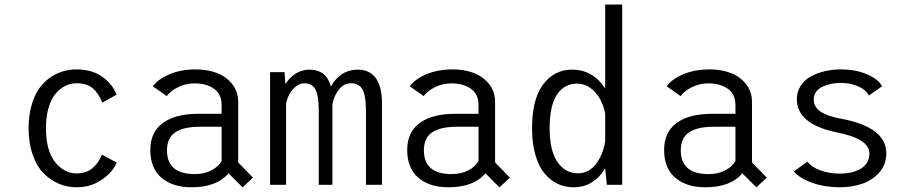

<svg xmlns="http://www.w3.org/2000/svg" viewBox="-20 -820 4030 852"><path d="M498 -98.5Q481 -57 432.5 -23Q384 11 319.5 11Q279.5 11 243 -4Q206.5 -19 175.5 -49Q144.5 -79 125.8 -131.2Q107 -183.5 107 -251Q107 -306 119.5 -351Q132 -396 152.5 -425.5Q173 -455 201 -474.8Q229 -494.5 258.5 -503.2Q288 -512 319.5 -512Q386 -512 431.8 -480.8Q477.5 -449.5 497.5 -400L434 -364.5Q417 -407 391 -428.8Q365 -450.5 320 -450.5Q293.5 -450.5 270 -439Q246.5 -427.5 226.8 -404.5Q207 -381.5 195.5 -342Q184 -302.5 184 -251Q184 -152.5 224 -101.5Q264 -50.5 320 -50.5Q364 -50.5 391.5 -74.8Q419 -99 432 -134Z M1056.5 11.5 994 -51Q942.5 11 829.5 11Q746 11 696.5 -31.2Q647 -73.5 647 -154.5Q647 -233.5 702.5 -274.2Q758 -315 859.5 -315H963.5V-353Q963.5 -402.5 929.5 -426.2Q895.5 -450 843 -450Q804 -450 770 -433Q736 -416 720 -393.5L658.5 -437Q680.5 -468.5 731.5 -490.2Q782.5 -512 849 -512Q900 -512 941.5 -496.5Q983 -481 1010 -447.5Q1037 -414 1037 -367V-99L1102.5 -32ZM844 -47.5Q886.5 -47.5 917.8 -63.8Q949 -80 963.5 -106V-257.5H867Q795 -257.5 758 -233Q721 -208.5 721 -153Q721 -47.5 844 -47.5Z M1178.5 0V-500H1242.5L1246.5 -446.5Q1265 -477 1292.8 -494Q1320.5 -511 1353 -511Q1428 -511 1448.5 -436Q1467.5 -471.5 1498 -491.2Q1528.5 -511 1567.5 -511Q1596.5 -511 1618 -499.5Q1639.5 -488 1651.5 -467.5Q1663.5 -447 1669.2 -422Q1675 -397 1675 -366V0H1604V-326.5Q1604 -396 1588.5 -423.2Q1573 -450.5 1537.5 -450.5Q1505.5 -450.5 1483.2 -421.8Q1461 -393 1455 -356.5V0H1394.5V-326.5Q1394.5 -395.5 1379.8 -423Q1365 -450.5 1331.5 -450.5Q1310 -450.5 1291.8 -435.5Q1273.5 -420.5 1263.5 -400.5Q1253.5 -380.5 1249.5 -360V0Z M2196.5 11.5 2134 -51Q2082.5 11 1969.5 11Q1886 11 1836.5 -31.2Q1787 -73.5 1787 -154.5Q1787 -233.5 1842.5 -274.2Q1898 -315 1999.5 -315H2103.5V-353Q2103.5 -402.5 2069.5 -426.2Q2035.5 -450 1983 -450Q1944 -450 1910 -433Q1876 -416 1860 -393.5L1798.5 -437Q1820.5 -468.5 1871.5 -490.2Q1922.5 -512 1989 -512Q2040 -512 2081.5 -496.5Q2123 -481 2150 -447.5Q2177 -414 2177 -367V-99L2242.5 -32ZM1984 -47.5Q2026.5 -47.5 2057.8 -63.8Q2089 -80 2103.5 -106V-257.5H2007Q1935 -257.5 1898 -233Q1861 -208.5 1861 -153Q1861 -47.5 1984 -47.5Z M2741 0H2673L2665.5 -71V-73.5Q2643 -34 2607.2 -11.5Q2571.5 11 2524.5 11Q2486 11 2453.2 -5Q2420.5 -21 2395 -52.2Q2369.5 -83.5 2355.2 -134.5Q2341 -185.5 2341 -251Q2341 -380 2390.2 -445.5Q2439.5 -511 2518.5 -511Q2566.5 -511 2604 -488.5Q2641.5 -466 2665.5 -426.5V-800H2741ZM2419 -251Q2419 -152 2453.5 -101.5Q2488 -51 2544.5 -51Q2593 -51 2624.8 -92.8Q2656.5 -134.5 2665.5 -193V-316.5Q2659 -350 2643.5 -379.2Q2628 -408.5 2601 -428.8Q2574 -449 2541 -449Q2484 -449 2451.5 -400.2Q2419 -351.5 2419 -251Z M3336.5 11.5 3274 -51Q3222.5 11 3109.5 11Q3026 11 2976.5 -31.2Q2927 -73.5 2927 -154.5Q2927 -233.5 2982.5 -274.2Q3038 -315 3139.5 -315H3243.5V-353Q3243.5 -402.5 3209.5 -426.2Q3175.5 -450 3123 -450Q3084 -450 3050 -433Q3016 -416 3000 -393.5L2938.5 -437Q2960.5 -468.5 3011.5 -490.2Q3062.5 -512 3129 -512Q3180 -512 3221.5 -496.5Q3263 -481 3290 -447.5Q3317 -414 3317 -367V-99L3382.5 -32ZM3124 -47.5Q3166.5 -47.5 3197.8 -63.8Q3229 -80 3243.5 -106V-257.5H3147Q3075 -257.5 3038 -233Q3001 -208.5 3001 -153Q3001 -47.5 3124 -47.5Z M3705.5 11Q3640 11 3584.2 -8.8Q3528.5 -28.5 3502.5 -59.5L3563 -102.5Q3581.5 -78 3621 -63.8Q3660.5 -49.5 3706.5 -49.5Q3763.5 -49.5 3800.8 -72.2Q3838 -95 3838 -138.5Q3838 -205 3691 -233Q3516 -270 3516 -379.5Q3516 -413 3533 -439.2Q3550 -465.5 3578.5 -481Q3607 -496.5 3640.8 -504.2Q3674.5 -512 3711 -512Q3777.5 -512 3828.5 -489.8Q3879.5 -467.5 3894 -437L3835.5 -396Q3822 -422.5 3787.2 -437.2Q3752.5 -452 3712 -452Q3689.5 -452 3669.2 -448Q3649 -444 3630.8 -435.8Q3612.5 -427.5 3601.8 -412.8Q3591 -398 3591 -378.5Q3591 -358.5 3602 -343Q3613 -327.5 3632.8 -317.8Q3652.5 -308 3672 -302.5Q3691.5 -297 3716.5 -292.5Q3913 -254 3913 -140.5Q3913 -91 3883 -56Q3853 -21 3807.2 -5Q3761.5 11 3705.5 11Z"/></svg>

Font: League Mono Narrow Light
Style: Regular
Weight: 300
Width: 3
Designer: Tyler Finck
Foundry: The League of Moveable Type / Tyler Finck
Version: Version 2.210